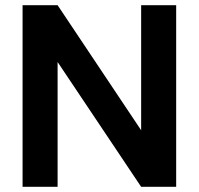

<svg xmlns="http://www.w3.org/2000/svg" viewBox="-20 -720 766 740"><path d="M67 0V-700H202L524 -218V-700H659V0H524L202 -481V0Z"/></svg>

Font: DM Sans 24pt
Style: Bold
Weight: 700
Designer: Colophon Foundry, Jonny Pinhorn
Foundry: Colophon Foundry
Version: Version 4.004;gftools[0.9.30]